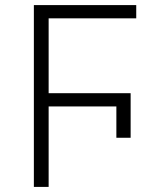

<svg xmlns="http://www.w3.org/2000/svg" viewBox="-20 -734 640 754"><path d="M113 0V-714H515V-662H171V-368H493V-193H437V-316H171V0Z"/></svg>

Font: Noto Sans Mono Light
Style: Regular
Weight: 300
Designer: Monotype Design Team
Foundry: Monotype Imaging Inc.
Version: Version 2.014; ttfautohint (v1.8.4.7-5d5b)